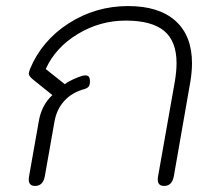

<svg xmlns="http://www.w3.org/2000/svg" viewBox="-20 -604 709 634"><path d="M75 -11Q75 -18 76 -22L108 -203Q117 -257 153 -290L92 -339Q75 -352 75 -361Q75 -364 79 -376Q118 -470 207 -527Q296 -584 403 -584Q505 -584 559.5 -535Q614 -486 614 -395Q614 -366 608 -331L554 -22Q548 10 522 10Q501 10 501 -11Q501 -18 502 -22L557 -333Q563 -368 563 -395Q563 -468 522 -502Q481 -536 395 -536Q310 -536 236.5 -491.5Q163 -447 131 -376L194 -326Q204 -334 221.5 -342Q239 -350 253 -354Q257 -355 262 -355Q270 -355 273.5 -350.5Q277 -346 277 -335Q277 -324 273 -318.5Q269 -313 259 -310Q218 -299 192.5 -271Q167 -243 160 -203L128 -22Q122 10 96 10Q75 10 75 -11Z"/></svg>

Font: Kodchasan ExtraLight
Style: Italic
Weight: 275
Italic angle: -10°
Version: Version 1.000; ttfautohint (v1.6)